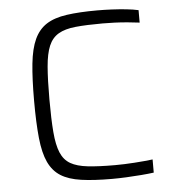

<svg xmlns="http://www.w3.org/2000/svg" viewBox="-51 -744 731 799"><g transform="rotate(-5 314.5 -344.0)"><path d="M385 8Q309 8 256.5 0.5Q204 -7 171.5 -27.5Q139 -48 121 -86.5Q103 -125 96.5 -188.5Q90 -252 90 -344Q90 -436 96.5 -498.5Q103 -561 121 -600Q139 -639 171.5 -660Q204 -681 256.5 -688.5Q309 -696 385 -696Q414 -696 445 -694.5Q476 -693 505 -690Q534 -687 556 -682V-630Q533 -633 505.5 -635.5Q478 -638 451.5 -639Q425 -640 402 -640Q334 -640 289 -635.5Q244 -631 217 -615Q190 -599 176.5 -567Q163 -535 158.5 -481Q154 -427 154 -344Q154 -262 158.5 -207.5Q163 -153 176.5 -121Q190 -89 217 -73.5Q244 -58 289 -53Q334 -48 402 -48Q440 -48 484 -51Q528 -54 560 -58V-3Q538 0 507 2.5Q476 5 444.5 6.5Q413 8 385 8Z"/></g></svg>

Font: Saira SemiExpanded Light
Style: Regular
Weight: 300
Width: 6
Designer: Hector Gatti with collaboration of the Omnibus-Type team
Foundry: Omnibus-Type
Version: Version 1.101